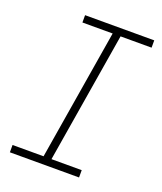

<svg xmlns="http://www.w3.org/2000/svg" viewBox="-136 -824 772 913"><g transform="rotate(20 250.0 -367.5)"><path d="M373 0H23V-37H180L289 -698H136V-735H486V-698H329L220 -37H373Z"/></g></svg>

Font: Iosevka Term Curly Extralight
Style: Italic
Weight: 200
Italic angle: -9°
Designer: Belleve Invis
Foundry: Belleve Invis
Version: Version 32.3.0